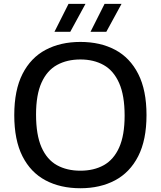

<svg xmlns="http://www.w3.org/2000/svg" viewBox="-20 -967 834 996"><path d="M397 9.5Q293.5 9.5 216.2 -31.5Q139 -72.5 96.5 -156.5Q54 -240.5 54 -370Q54 -499.5 96.8 -583.5Q139.5 -667.5 216.8 -708.5Q294 -749.5 397 -749.5Q500.5 -749.5 577.5 -708.5Q654.5 -667.5 697.2 -583.2Q740 -499 740 -370Q740 -241 697 -156.8Q654 -72.5 576.8 -31.5Q499.5 9.5 397 9.5ZM397 -81.5Q467 -81.5 518.5 -110.2Q570 -139 598.2 -202Q626.5 -265 626.5 -367Q626.5 -472 598 -536.2Q569.5 -600.5 518 -629.5Q466.5 -658.5 397 -658.5Q327.5 -658.5 275.8 -630Q224 -601.5 195.5 -538.5Q167 -475.5 167 -373Q167 -267.5 195.2 -203.2Q223.5 -139 275.2 -110.2Q327 -81.5 397 -81.5ZM449.5 -802 522.5 -947H610.5L531.5 -802ZM262.5 -802 335.5 -947H423.5L344.5 -802Z"/></svg>

Font: Encode Sans SmExp Md
Style: Regular
Weight: 500
Width: 6
Designer: Multiple Designers
Foundry: Impallari Type
Version: Version 3.002; ttfautohint (v1.8.3) -l 8 -r 50 -G 200 -x 14 